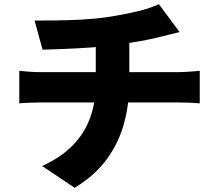

<svg xmlns="http://www.w3.org/2000/svg" viewBox="-20 -829 1040 916"><path d="M145 -731Q184 -731 243.5 -731.5Q303 -732 368.5 -735.5Q434 -739 489 -747Q529 -753 565.5 -760Q602 -767 634 -774.5Q666 -782 692.5 -791Q719 -800 738 -809L837 -676Q806 -669 784 -663Q762 -657 748 -654Q716 -646 681.5 -639Q647 -632 611 -626.5Q575 -621 537 -615Q480 -607 414 -602.5Q348 -598 287 -595.5Q226 -593 183 -592ZM181 -37Q271 -78 327.5 -136Q384 -194 410.5 -268.5Q437 -343 437 -431Q437 -431 437 -450Q437 -469 437 -511.5Q437 -554 437 -626L597 -643Q597 -616 597 -587Q597 -558 597 -530.5Q597 -503 597 -481.5Q597 -460 597 -447Q597 -434 597 -434Q597 -337 573 -245Q549 -153 492 -73Q435 7 336 67ZM72 -491Q95 -489 119 -487Q143 -485 167 -485Q180 -485 219 -485Q258 -485 314 -485Q370 -485 434 -485Q498 -485 562.5 -485Q627 -485 683.5 -485Q740 -485 780.5 -485Q821 -485 836 -485Q847 -485 865.5 -486Q884 -487 903 -488.5Q922 -490 933 -491V-336Q911 -338 886 -339Q861 -340 839 -340Q825 -340 785 -340Q745 -340 688 -340Q631 -340 566 -340Q501 -340 436 -340Q371 -340 314.5 -340Q258 -340 219 -340Q180 -340 168 -340Q146 -340 119 -339Q92 -338 72 -336Z"/></svg>

Font: Noto Sans JP Thin Black
Style: Regular
Weight: 900
Version: Version 2.004-H2;hotconv 1.0.118;makeotfexe 2.5.65603